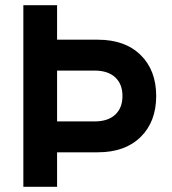

<svg xmlns="http://www.w3.org/2000/svg" viewBox="-20 -720 662 740"><path d="M452 -350Q452 -396 424 -422Q396 -448 344 -448H136V-567H357Q462 -567 522 -508Q582 -449 582 -350ZM70 0V-700H200V0ZM136 -133V-252H344Q396 -252 424 -278Q452 -304 452 -350H582Q582 -251 522 -192Q462 -133 357 -133Z"/></svg>

Font: Fustat ExtraBold
Style: Regular
Weight: 800
Designer: Mohamed Gaber, Khaled Hosny, Laura Garcia Mut
Foundry: Kief Type Foundry, Alif Type Foundry, Hard Type Foundry
Version: Version 1.007